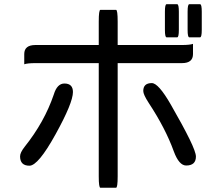

<svg xmlns="http://www.w3.org/2000/svg" viewBox="-20 -804 1040 901"><path d="M443.4 -507.8H146.5Q109.4 -507.8 93.8 -502.4Q93.8 -507.8 93.8 -550.3Q93.8 -592.8 146.5 -592.8H443.4V-702.1Q443.4 -757.8 451.2 -757.8H524.4Q532.2 -757.8 532.2 -702.1V-592.8H834Q870.1 -592.8 885.7 -598.1Q885.7 -592.8 885.7 -550.3Q885.7 -507.8 834 -507.8H532.2V23.4Q532.2 77.1 524.4 77.1H451.2Q443.4 77.1 443.4 23.4V-507.8ZM860.4 -749Q860.4 -784.2 868.2 -784.2H918.9Q926.8 -784.2 926.8 -749V-664.1Q926.8 -628.9 918.9 -628.9H868.2Q860.4 -628.9 860.4 -664.1V-749ZM753.9 -749Q753.9 -784.2 761.7 -784.2H811.5Q819.3 -784.2 819.3 -749V-664.1Q819.3 -628.9 811.5 -628.9H761.7Q753.9 -628.9 753.9 -664.1V-749ZM282.2 -412.1Q322.3 -412.1 322.3 -372.1Q322.3 -321.3 240.7 -173.8Q159.2 -26.4 118.2 -26.4Q74.2 -26.4 74.2 -70.3Q74.2 -87.9 95.7 -115.2Q188.5 -231.4 232.4 -360.4Q248 -412.1 282.2 -412.1ZM692.4 -414.1Q723.6 -414.1 781.7 -313Q839.8 -211.9 869.6 -150.9Q899.4 -89.8 899.4 -69.3Q899.4 -27.3 853.5 -27.3Q820.3 -27.3 795.9 -92.8Q756.8 -201.2 677.7 -321.3Q652.3 -360.4 652.3 -377Q652.3 -414.1 692.4 -414.1Z"/></svg>

Font: YuPearl-Regular
Style: Regular
Weight: 400
Designer: Max Yao
Foundry: Max-Everyday
Version: Version 1.011; ttfautohint (v1.8.3)